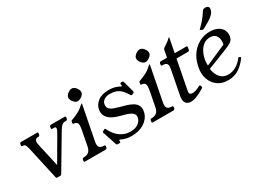

<svg xmlns="http://www.w3.org/2000/svg" viewBox="-49 -1185 2278 1725"><g transform="rotate(-30 1090.0 -323.0)"><path d="M512.8 -440Q525.8 -440 522.8 -427L520.8 -415Q517.8 -402 504.8 -402H490.8Q477.8 -402 463.6 -391.1Q449.5 -380.2 429.8 -348L229.2 -10Q223 0 214 0H183.5Q173.7 0 170.8 -10L96.2 -347Q88.8 -380.8 80.9 -391.4Q73 -402 56 -402H54Q41 -402 44 -415L46 -427Q49 -440 62 -440H226.2Q239.2 -440 236.2 -427L234.2 -415Q231.2 -402 218.2 -402H216.2Q186.2 -402 181.2 -377Q179.2 -365 181.8 -351.4Q184.2 -337.8 188.5 -319L246.2 -60L214.8 -59L366.5 -319Q378.8 -339.8 387.6 -356.3Q396.5 -372.9 398.5 -383.9Q401.5 -402 381.5 -402H364.5Q350.5 -402 353.5 -415L355.5 -427Q358.5 -440 372.5 -440Z M690.5 -38Q703.5 -38 701.5 -25L699.5 -13Q696.5 0 681.5 0H473Q458 0 461 -13L463 -25Q465 -38 478 -38H480Q513 -38 532 -54.5Q551 -71 557.8 -106L587.2 -259Q592 -284 592.8 -302.2Q593.5 -320.5 584.8 -332.2Q576 -344 552 -346Q541.2 -347 544 -358L547 -373Q548 -378 551.9 -380.1Q555.8 -382.2 562 -384Q599.5 -397 632 -414.5Q664.5 -432 697 -462.8Q701.8 -467 704.5 -467H705.5Q707.5 -467 707.2 -465.8L637.5 -107Q630.5 -72 643 -55Q655.5 -38 687.5 -38ZM701.8 -627.5Q723.5 -623 740.2 -598Q756.8 -573.8 753.2 -553Q748.8 -532 723.8 -515.5Q699.5 -499 677.8 -502.8Q658 -506.8 640.2 -532Q623 -555.2 627.2 -577Q631.8 -598 656.8 -614.5Q681 -631 701.8 -627.5Z M1142.8 -310Q1136.8 -307 1133.8 -307Q1126.8 -307 1123.8 -313Q1100.8 -352.2 1078 -374.4Q1055.2 -396.5 1028 -405.9Q1000.8 -415.2 965.5 -415.2Q932 -415.2 907.9 -400Q883.8 -384.8 879.8 -361.2Q874.2 -331 888.9 -313.5Q903.5 -296 929.5 -286.5Q955.5 -277 985.2 -268.8Q1016.5 -260.8 1048.8 -251Q1081 -241.2 1107.4 -226.1Q1133.8 -211 1147 -186.1Q1160.2 -161.2 1152.5 -123.2Q1146 -86.8 1119.4 -56Q1092.8 -25.2 1049.5 -7.1Q1006.2 11 949.2 11Q916.2 11 891.5 4.8Q866.8 -1.5 846 -12Q840.2 -15 839 -15Q833 -15 832 -9Q831 -8 831.5 -6Q832 -4 832 -2Q833 4 833 5Q832 12 821 12H804Q794 12 790 4L743 -138Q741 -144 741 -146Q743 -153 751 -157L762 -163Q768.2 -166 771 -166Q776 -166 779 -158Q809.2 -93.2 856.8 -60.9Q904.2 -28.5 956 -28.5Q1013.5 -28.5 1043.1 -51.2Q1072.8 -74 1078.5 -105Q1083.2 -128 1072.1 -143.1Q1061 -158.2 1040.9 -168Q1020.8 -177.8 996.8 -184.2Q972.8 -190.8 951 -196.8Q883.8 -214.2 852.8 -239.4Q821.8 -264.5 814.8 -291.8Q807.8 -319 812.8 -343.5Q820.5 -386 860.5 -418.5Q900.5 -451 972.8 -451Q1015.8 -451 1046.5 -440.5Q1077.2 -430 1088.2 -422Q1092.2 -420 1094.2 -420Q1097.2 -420 1097.2 -423Q1098.2 -425 1097.2 -428Q1096.2 -431 1096.2 -435Q1095.2 -439 1095.2 -441.5Q1095.2 -444 1095.2 -445Q1097.2 -454 1107 -454H1119.5Q1127.5 -454 1130.2 -444L1160.8 -333Q1161.5 -330 1161.1 -328Q1160.8 -326 1160.8 -324Q1159.8 -318 1151.8 -314Z M1394.5 -38Q1407.5 -38 1405.5 -25L1403.5 -13Q1400.5 0 1385.5 0H1177Q1162 0 1165 -13L1167 -25Q1169 -38 1182 -38H1184Q1217 -38 1236 -54.5Q1255 -71 1261.8 -106L1291.2 -259Q1296 -284 1296.8 -302.2Q1297.5 -320.5 1288.8 -332.2Q1280 -344 1256 -346Q1245.2 -347 1248 -358L1251 -373Q1252 -378 1255.9 -380.1Q1259.8 -382.2 1266 -384Q1303.5 -397 1336 -414.5Q1368.5 -432 1401 -462.8Q1405.8 -467 1408.5 -467H1409.5Q1411.5 -467 1411.2 -465.8L1341.5 -107Q1334.5 -72 1347 -55Q1359.5 -38 1391.5 -38ZM1405.8 -627.5Q1427.5 -623 1444.2 -598Q1460.8 -573.8 1457.2 -553Q1452.8 -532 1427.8 -515.5Q1403.5 -499 1381.8 -502.8Q1362 -506.8 1344.2 -532Q1327 -555.2 1331.2 -577Q1335.8 -598 1360.8 -614.5Q1385 -631 1405.8 -627.5Z M1714.2 -60.8Q1716.5 -57 1715.5 -52.8Q1714.5 -47.8 1707.2 -43.8L1677.5 -26.8Q1650.5 -11.8 1621.9 -0.4Q1593.2 11 1564 11Q1542.2 11 1526.6 0.5Q1511 -10 1505.1 -31.2Q1499.2 -52.5 1505.5 -85L1551.8 -323.8Q1555.8 -344 1556.6 -361.8Q1557.5 -379.5 1546.2 -390.8Q1535 -402 1503 -402Q1490 -402 1493 -415L1495 -427Q1498 -440 1511 -440H1575L1589 -514Q1591 -523.5 1600 -530Q1622 -545.5 1640.5 -557.6Q1659 -569.8 1677 -588Q1678.2 -590 1681.2 -590H1683.2Q1684.2 -590 1683.2 -587L1655.2 -440H1773.2Q1787.2 -440 1784.2 -427L1780.2 -404Q1777.2 -391 1763.2 -391H1645.2L1587.2 -91.8Q1581.8 -65.2 1591 -57.1Q1600.2 -49 1616 -49Q1631 -49 1652.9 -56.4Q1674.8 -63.8 1690.8 -72.8Q1694 -74.8 1697.2 -76Q1700.5 -77.2 1702.5 -77.2Q1708.5 -77.2 1710.5 -71Z M2148.8 -102.5Q2114 -53.5 2066.2 -21.2Q2018.5 11 1952 11Q1886.5 11 1843 -21.5Q1799.5 -54 1781.8 -107.5Q1764 -161 1777 -224Q1788 -285 1814.5 -328.5Q1841 -372 1875.1 -399Q1909.2 -426 1946.1 -438.5Q1983 -451 2017.5 -451Q2063 -451 2092.5 -439Q2122 -427 2138.2 -407.5Q2154.5 -388 2159.2 -366.1Q2164 -344.2 2160 -323.8Q2155 -299.5 2142.8 -285.1Q2130.5 -270.8 2105.1 -259.1Q2079.8 -247.5 2036 -230L1810.2 -141.8L1806 -172L2107.5 -303.5L2061.2 -253.5Q2076.5 -288.2 2076.9 -323.2Q2077.2 -358.2 2058.5 -381.9Q2039.8 -405.5 1998 -405.5Q1957.8 -405.5 1929 -382Q1900.2 -358.5 1883.1 -322.5Q1866 -286.5 1860.2 -248.8Q1854.5 -211 1861 -182.8L1857 -171.5Q1859.2 -135.5 1873.1 -103.8Q1887 -72 1913.2 -52.4Q1939.5 -32.8 1978.8 -32.8Q2017.5 -32.8 2055.9 -53.2Q2094.2 -73.8 2129 -117.8Q2134.2 -124.2 2139.2 -121.2L2149.8 -114Q2154.5 -110.5 2148.8 -102.5ZM1954 -509Q1986 -541.2 2004.8 -562.4Q2023.5 -583.5 2037.1 -602.2Q2050.8 -621 2067 -646Q2071.2 -653.2 2078.8 -655.6Q2086.2 -658 2094.5 -658Q2116.5 -658 2125.8 -647.8Q2135 -637.5 2130.8 -619Q2125.5 -592 2102.8 -570.6Q2080 -549.2 2049.2 -531.9Q2018.5 -514.5 1991.5 -499.5Q1988.2 -498.5 1985.4 -497.2Q1982.5 -496 1980 -496.8Q1976.2 -496.8 1968.2 -501.2Z"/></g></svg>

Font: Young Serif Light
Style: Italic
Weight: 300
Italic angle: -10.979°
Designer: Bastien Sozeau
Foundry: NBR — Bastien Sozeau
Version: Version 5.001